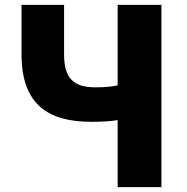

<svg xmlns="http://www.w3.org/2000/svg" viewBox="-20 -765 765 785"><path d="M461 0H640V-745H461V-416C438 -411 412 -408 370 -408C281 -408 242 -444 242 -543V-745H68V-543C68 -340 175 -267 352 -267C400 -267 429 -269 461 -274Z"/></svg>

Font: ChiuKong Gothic MN Heavy
Style: Regular
Weight: 900
Designer: Ryoko NISHIZUKA 西塚涼子 (kana, bopomofo & ideographs); Paul D. Hunt (Latin, Greek & Cyrillic); Sandoll Communications 산돌커뮤니
Foundry: Adobe
Version: Version 1.300